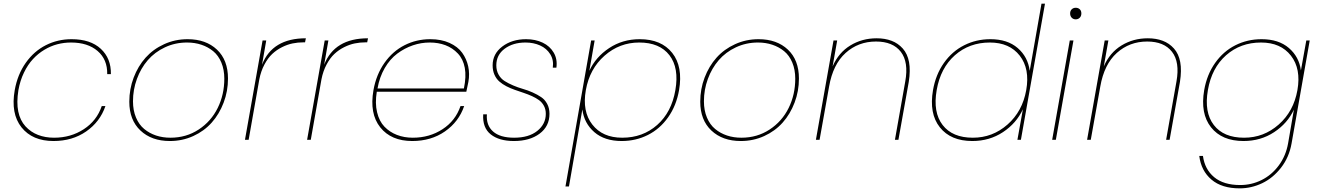

<svg xmlns="http://www.w3.org/2000/svg" viewBox="-20 -760 7179 1044"><path d="M60.1 -270Q75.2 -355 120.1 -418.5Q165 -481.9 229.5 -514.4Q293.9 -546.9 369.1 -546.9Q471.7 -546.9 528.1 -494.6Q584.5 -442.4 583 -356.9H563Q564.5 -436.5 510.7 -482.7Q457 -528.8 366.2 -528.8Q328.1 -528.8 291.7 -519.3Q255.4 -509.8 221.2 -489.3Q187 -468.8 159.2 -438.7Q131.3 -408.7 110.4 -365.5Q89.4 -322.3 80.1 -270Q69.3 -202.6 79.3 -153.8Q89.4 -105 118.4 -73.2Q147.5 -41.5 186.8 -26.4Q226.1 -11.2 273.9 -11.2Q364.7 -11.2 435.5 -57.4Q506.3 -103.5 533.2 -183.1H553.2Q523.9 -97.7 448.7 -45.4Q373.5 6.8 271 6.8Q156.2 6.8 96.9 -67.6Q37.6 -142.1 60.1 -270Z M1219.7 -333Q1219.7 -264.2 1196 -201.9Q1172.4 -139.6 1131.3 -93.5Q1090.3 -47.4 1031 -20.3Q971.7 6.8 903.8 6.8Q804.2 6.8 743.7 -50.3Q683.1 -107.4 683.1 -207Q683.1 -275.9 706.8 -338.1Q730.5 -400.4 771.7 -446.5Q813 -492.7 872.6 -519.8Q932.1 -546.9 1000 -546.9Q1099.6 -546.9 1159.7 -490.2Q1219.7 -433.6 1219.7 -333ZM703.1 -209Q703.1 -159.7 719.5 -120.8Q735.8 -82 764.2 -58.6Q792.5 -35.2 828.6 -23.2Q864.7 -11.2 906.7 -11.2Q992.7 -11.2 1060.3 -55.7Q1127.9 -100.1 1163.8 -172.9Q1199.7 -245.6 1199.7 -332Q1199.7 -381.3 1183.6 -419.9Q1167.5 -458.5 1139.2 -481.7Q1110.8 -504.9 1075 -516.8Q1039.1 -528.8 997.1 -528.8Q932.6 -528.8 877 -502.7Q821.3 -476.6 783.4 -432.6Q745.6 -388.7 724.4 -330.6Q703.1 -272.5 703.1 -209Z M1332 0H1312L1407.7 -540H1427.7L1404.8 -408.2Q1460.9 -551.8 1643.1 -551.8L1638.7 -529.8H1629.9Q1599.6 -529.8 1571 -523.9Q1542.5 -518.1 1513.2 -503.4Q1483.9 -488.8 1460.2 -466.6Q1436.5 -444.3 1417.7 -408.9Q1398.9 -373.5 1390.1 -329.1Z M1669.9 0H1649.9L1745.6 -540H1765.6L1742.7 -408.2Q1798.8 -551.8 1981 -551.8L1976.6 -529.8H1967.8Q1937.5 -529.8 1908.9 -523.9Q1880.4 -518.1 1851.1 -503.4Q1821.8 -488.8 1798.1 -466.6Q1774.4 -444.3 1755.6 -408.9Q1736.8 -373.5 1728 -329.1Z M2316.9 -528.8Q2269.5 -528.8 2224.6 -513.4Q2179.7 -498 2140.1 -468.5Q2100.6 -439 2072 -389.9Q2043.5 -340.8 2032.7 -278.8H2502.4Q2516.1 -343.8 2507.3 -391.1Q2498.5 -438.5 2469.7 -469Q2440.9 -499.5 2402.1 -514.2Q2363.3 -528.8 2316.9 -528.8ZM2503.9 -183.1Q2474.6 -97.7 2399.4 -45.4Q2324.2 6.8 2221.7 6.8Q2106.9 6.8 2047.6 -67.6Q1988.3 -142.1 2010.7 -270Q2025.9 -355 2070.8 -418.5Q2115.7 -481.9 2180.2 -514.4Q2244.6 -546.9 2319.8 -546.9Q2379.4 -546.9 2424.3 -526.6Q2469.2 -506.3 2493.2 -472.9Q2517.1 -439.5 2525.9 -398.9Q2534.7 -358.4 2526.9 -314.9Q2519 -274.9 2515.6 -261.2H2028.8Q2018.6 -198.7 2030.3 -149.7Q2042 -100.6 2070.6 -71Q2099.1 -41.5 2138.4 -26.4Q2177.7 -11.2 2224.6 -11.2Q2315.4 -11.2 2386.2 -57.4Q2457 -103.5 2483.9 -183.1Z M2967.8 -141.1Q2967.8 -73.2 2914.1 -33.2Q2860.4 6.8 2774.4 6.8Q2693.8 6.8 2648.4 -29.3Q2603 -65.4 2607.4 -138.2H2627.4Q2623 -78.6 2661.1 -44.9Q2699.2 -11.2 2775.4 -11.2Q2855.5 -11.2 2901.6 -48.3Q2947.8 -85.4 2947.8 -141.1Q2947.8 -165.5 2937.7 -184.3Q2927.7 -203.1 2911.1 -215.3Q2894.5 -227.5 2872.8 -237.3Q2851.1 -247.1 2827.1 -255.1Q2803.2 -263.2 2779.3 -271.5Q2755.4 -279.8 2733.6 -291Q2711.9 -302.2 2695.3 -316.7Q2678.7 -331.1 2668.7 -353.5Q2658.7 -376 2658.7 -404.8Q2658.7 -467.3 2711.2 -507.1Q2763.7 -546.9 2840.8 -546.9Q2891.1 -546.9 2930.7 -528.1Q2970.2 -509.3 2991 -473.6Q3011.7 -438 3005.4 -392.1H2985.8Q2991.7 -433.1 2972.2 -464.8Q2952.6 -496.6 2917 -512.7Q2881.3 -528.8 2837.4 -528.8Q2769.5 -528.8 2724.1 -495.1Q2678.7 -461.4 2678.7 -404.8Q2678.7 -376 2691.2 -354Q2703.6 -332 2723.9 -319.3Q2744.1 -306.6 2770.3 -295.4Q2796.4 -284.2 2823.2 -276.6Q2850.1 -269 2876.2 -257.3Q2902.3 -245.6 2922.6 -231.9Q2942.9 -218.3 2955.3 -195.1Q2967.8 -171.9 2967.8 -141.1Z M3184.6 -375Q3219.2 -450.2 3292.2 -498.5Q3365.2 -546.9 3458.5 -546.9Q3576.2 -546.9 3635.3 -472.2Q3694.3 -397.5 3672.4 -270Q3657.7 -185.5 3613 -122.3Q3568.4 -59.1 3502.9 -26.1Q3437.5 6.8 3360.4 6.8Q3267.6 6.8 3211.9 -41.3Q3156.2 -89.4 3146.5 -165L3073.7 253.9H3054.7L3194.3 -540H3213.4ZM3652.3 -270Q3673.3 -390.6 3620.1 -459.7Q3566.9 -528.8 3455.6 -528.8Q3348.6 -528.8 3267.3 -457.3Q3186 -385.7 3165.5 -270Q3145 -154.3 3200.7 -82.8Q3256.3 -11.2 3363.3 -11.2Q3475.1 -11.2 3553.5 -80.6Q3631.8 -149.9 3652.3 -270Z M4324.2 -333Q4324.2 -264.2 4300.5 -201.9Q4276.9 -139.6 4235.8 -93.5Q4194.8 -47.4 4135.5 -20.3Q4076.2 6.8 4008.3 6.8Q3908.7 6.8 3848.1 -50.3Q3787.6 -107.4 3787.6 -207Q3787.6 -275.9 3811.3 -338.1Q3835 -400.4 3876.2 -446.5Q3917.5 -492.7 3977.1 -519.8Q4036.6 -546.9 4104.5 -546.9Q4204.1 -546.9 4264.2 -490.2Q4324.2 -433.6 4324.2 -333ZM3807.6 -209Q3807.6 -159.7 3824 -120.8Q3840.3 -82 3868.7 -58.6Q3897 -35.2 3933.1 -23.2Q3969.2 -11.2 4011.2 -11.2Q4097.2 -11.2 4164.8 -55.7Q4232.4 -100.1 4268.3 -172.9Q4304.2 -245.6 4304.2 -332Q4304.2 -381.3 4288.1 -419.9Q4272 -458.5 4243.7 -481.7Q4215.3 -504.9 4179.4 -516.8Q4143.6 -528.8 4101.6 -528.8Q4037.1 -528.8 3981.4 -502.7Q3925.8 -476.6 3887.9 -432.6Q3850.1 -388.7 3828.9 -330.6Q3807.6 -272.5 3807.6 -209Z M4846.2 0 4902.3 -316.9Q4921.4 -422.4 4878.2 -478.3Q4835 -534.2 4743.2 -534.2Q4647 -534.2 4578.1 -472.2Q4509.3 -410.2 4488.3 -290L4436.5 0H4416.5L4512.2 -540H4532.2L4507.3 -398.9Q4540 -474.1 4603.8 -512.9Q4667.5 -551.8 4746.6 -551.8Q4792 -551.8 4827.6 -538.3Q4863.3 -524.9 4888.9 -496.1Q4914.6 -467.3 4922.9 -422.4Q4931.2 -377.4 4921.4 -314.9L4865.2 0Z M5053.2 -270Q5067.9 -354.5 5112.5 -417.7Q5157.2 -481 5222.7 -513.9Q5288.1 -546.9 5365.2 -546.9Q5458 -546.9 5513.7 -498.8Q5569.3 -450.7 5579.1 -375L5643.1 -740.2H5662.1L5531.2 0H5512.2L5542 -166Q5506.8 -89.8 5433.6 -41.5Q5360.4 6.8 5267.1 6.8Q5149.4 6.8 5090.3 -67.9Q5031.2 -142.6 5053.2 -270ZM5362.3 -528.8Q5250.5 -528.8 5172.1 -459.5Q5093.8 -390.1 5073.2 -270Q5052.2 -149.4 5105.5 -80.3Q5158.7 -11.2 5270 -11.2Q5377 -11.2 5458.3 -82.8Q5539.6 -154.3 5560.1 -270Q5580.6 -385.7 5524.9 -457.3Q5469.2 -528.8 5362.3 -528.8Z M5701.2 0 5796.9 -540H5816.9L5721.2 0ZM5829.1 -654.8Q5816.4 -654.8 5807.6 -663.6Q5798.8 -672.4 5798.8 -687Q5798.8 -701.2 5807.6 -709.5Q5816.4 -717.8 5829.1 -717.8Q5842.3 -717.8 5851.1 -709.7Q5859.9 -701.7 5859.9 -687Q5859.9 -672.4 5851.1 -663.6Q5842.3 -654.8 5829.1 -654.8Z M6320.8 0 6377 -316.9Q6396 -422.4 6352.8 -478.3Q6309.6 -534.2 6217.8 -534.2Q6121.6 -534.2 6052.7 -472.2Q5983.9 -410.2 5962.9 -290L5911.1 0H5891.1L5986.8 -540H6006.8L5981.9 -398.9Q6014.6 -474.1 6078.4 -512.9Q6142.1 -551.8 6221.2 -551.8Q6266.6 -551.8 6302.2 -538.3Q6337.9 -524.9 6363.5 -496.1Q6389.2 -467.3 6397.5 -422.4Q6405.8 -377.4 6396 -314.9L6339.8 0Z M6527.8 -270Q6542.5 -354.5 6587.2 -417.7Q6631.8 -481 6697.3 -513.9Q6762.7 -546.9 6839.8 -546.9Q6932.6 -546.9 6988.3 -499Q7043.9 -451.2 7053.7 -377L7083 -540H7101.6L7002.9 20Q6989.7 95.2 6945.6 151.9Q6901.4 208.5 6842.8 236.3Q6784.2 264.2 6720.7 264.2Q6623.5 264.2 6567.4 216.6Q6511.2 168.9 6501 87.9H6521Q6530.8 160.6 6582 203.4Q6633.3 246.1 6723.6 246.1Q6785.2 246.1 6839.8 219Q6894.5 191.9 6933.1 139.9Q6971.7 87.9 6983.9 20L7015.6 -164.1Q6981 -89.4 6908 -41.3Q6835 6.8 6741.7 6.8Q6624 6.8 6564.9 -67.9Q6505.9 -142.6 6527.8 -270ZM6836.9 -528.8Q6725.1 -528.8 6646.7 -459.5Q6568.4 -390.1 6547.9 -270Q6526.9 -149.4 6580.1 -80.3Q6633.3 -11.2 6744.6 -11.2Q6851.6 -11.2 6932.9 -82.8Q7014.2 -154.3 7034.7 -270Q7055.2 -385.7 6999.5 -457.3Q6943.8 -528.8 6836.9 -528.8Z"/></svg>

Font: SVN-Poppins Thin
Style: Italic
Weight: 100
Italic angle: -10°
Designer: Ninad Kale (Devanagari), Jonny Pinhorn (Latin)
Foundry: Indian Type Foundry
Version: Version 3.002 2017